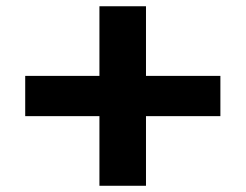

<svg xmlns="http://www.w3.org/2000/svg" viewBox="-20 -640 780 610"><path d="M60.1 -271V-398.9H295.9V-620.1H443.8V-398.9H680.2V-271H443.8V-49.8H295.9V-271Z"/></svg>

Font: Messapia Bold
Style: Regular
Weight: 400
Designer: Luca Marsano
Foundry: Collletttivo
Version: Version 1.000;FEAKit 1.0